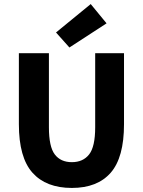

<svg xmlns="http://www.w3.org/2000/svg" viewBox="-20 -914 705 946"><path d="M334 12Q207 12 140 -63Q73 -138 73 -302V-652H221V-287Q221 -191 250 -153Q279 -115 334 -115Q389 -115 419 -153Q449 -191 449 -287V-652H591V-302Q591 -138 525.5 -63Q460 12 334 12ZM322 -680 256 -754 427 -894 505 -799Z"/></svg>

Font: TT Toshiba Sans
Style: Bold
Weight: 700
Designer: Paul D. Hunt
Foundry: Toshiba Corporation
Version: Version 2.020;PS 2.000;hotconv 1.0.86;makeotf.lib2.5.63406